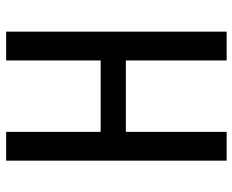

<svg xmlns="http://www.w3.org/2000/svg" viewBox="-88 -688 775 640"><g transform="rotate(-90 300.0 -367.5)"><path d="M85 0V-735H181V-420H419V-735H515V0H419V-336H181V0Z"/></g></svg>

Font: Iosevka Fixed Medium Extended
Style: Regular
Weight: 500
Width: 7
Monospace: yes
Designer: Belleve Invis
Foundry: Belleve Invis
Version: Version 24.1.1; ttfautohint (v1.8.4)